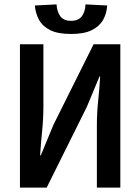

<svg xmlns="http://www.w3.org/2000/svg" viewBox="-20 -856 640 876"><path d="M71 0V-654H178V-370Q178 -315 172 -256Q166 -197 163 -147H166L224 -287L407 -654H529V0H422V-286Q422 -340 428 -397.5Q434 -455 437 -507H434L376 -368L193 0ZM304 -701Q244 -701 209 -718.5Q174 -736 158 -765.5Q142 -795 139 -831L238 -836Q240 -803 255 -782Q270 -761 304 -761Q338 -761 353.5 -782Q369 -803 370 -836L469 -831Q467 -795 450.5 -765.5Q434 -736 399 -718.5Q364 -701 304 -701Z"/></svg>

Font: Source Code Pro SemiBold
Style: Regular
Weight: 600
Monospace: yes
Designer: Paul D. Hunt, Teo Tuominen
Foundry: Adobe Systems Incorporated
Version: Version 1.018;hotconv 1.0.116;makeotfexe 2.5.65601